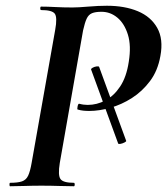

<svg xmlns="http://www.w3.org/2000/svg" viewBox="-20 -648 582 668"><path d="M297 -406Q296 -409 302.5 -412.5Q309 -416 316.5 -417Q324 -418 325 -415L419 -158Q420 -156 413.5 -152.5Q407 -149 399.5 -147.5Q392 -146 391 -149ZM15 0Q13 0 13 -6Q13 -12 15 -12Q42 -12 56.5 -17Q71 -22 78 -37Q85 -52 90 -81L172 -544Q180 -588 170.5 -600.5Q161 -613 123 -613Q120 -613 120 -619Q120 -625 123 -625Q145 -625 172.5 -623.5Q200 -622 232 -622Q252 -622 287 -625Q322 -628 352 -628Q414 -628 459.5 -609Q505 -590 527 -551Q549 -512 538 -453Q529 -402 502 -366Q475 -330 439 -307Q403 -284 364 -273Q325 -262 291 -262Q280 -262 270 -263Q260 -264 250 -267Q248 -268 250 -278Q252 -288 256 -287Q263 -285 270.5 -284Q278 -283 285 -283Q317 -283 346.5 -298.5Q376 -314 398 -347Q420 -380 428 -433Q437 -489 425 -527.5Q413 -566 388.5 -586.5Q364 -607 333 -607Q312 -607 300 -602Q288 -597 281.5 -583Q275 -569 269 -542L188 -81Q181 -38 190.5 -25Q200 -12 237 -12Q240 -12 240 -6Q240 0 237 0Q215 0 186 -1Q157 -2 124 -2Q93 -2 65 -1Q37 0 15 0Z"/></svg>

Font: Cormorant
Style: Bold Italic
Weight: 700
Italic angle: -10°
Designer: Christian Thalmann (Catharsis Fonts)
Foundry: Catharsis Fonts
Version: Version 4.000